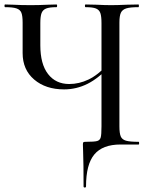

<svg xmlns="http://www.w3.org/2000/svg" viewBox="-22 -645 672 857"><path d="M349 32Q348 19 348 0Q348 -8 350 -10Q352 -12 360 -12Q399 -12 411.5 -15.5Q424 -19 427.5 -31.5Q431 -44 431 -81V-542Q431 -572 426 -586.5Q421 -601 406.5 -607Q392 -613 360 -613Q357 -613 357 -619Q357 -625 360 -625L407 -624Q447 -622 474 -622Q501 -622 545 -624L596 -625Q598 -625 598 -619Q598 -613 596 -613Q559 -613 541.5 -607.5Q524 -602 517.5 -588Q511 -574 511 -544V-81Q511 -50 517 -36Q523 -22 540.5 -17Q558 -12 597 -12Q599 -12 599 -6Q599 0 597 0H516Q436 0 399 44.5Q362 89 362 187Q362 192 356.5 192Q351 192 351 187Q351 84 349 32ZM79 -408V-544Q79 -574 73.5 -588Q68 -602 51.5 -607.5Q35 -613 1 -613Q-2 -613 -2 -619Q-2 -625 1 -625Q23 -625 36 -624Q72 -622 115 -622Q151 -622 193 -624L230 -625Q233 -625 233 -619Q233 -613 230 -613Q199 -613 184 -607Q169 -601 163.5 -586.5Q158 -572 158 -542V-443Q158 -359 192.5 -314.5Q227 -270 287 -270Q331 -270 373 -290Q415 -310 461 -359L470 -352Q419 -296 369 -271Q319 -246 264 -246Q182 -246 130.5 -290Q79 -334 79 -408Z"/></svg>

Font: Cormorant Infant Medium
Style: Regular
Weight: 500
Designer: Christian Thalmann (Catharsis Fonts)
Foundry: Catharsis Fonts
Version: Version 4.000